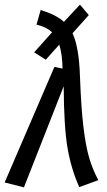

<svg xmlns="http://www.w3.org/2000/svg" viewBox="-41 -794 462 826"><path d="M382 -19 300 11Q265 -67 249.5 -157.5Q234 -248 233 -423L62 12L-21 -9L193 -506L228 -499Q227 -561 214 -602L156 -537L106 -569L183 -655Q159 -678 116 -688L134 -751Q202 -730 234 -700L303 -774L341 -729L271 -651Q299 -591 303 -466Q308 -329 318 -247Q328 -165 342.5 -115.5Q357 -66 382 -19Z"/></svg>

Font: Fira Sans Extra Condensed
Style: Italic
Weight: 400
Width: 3
Italic angle: -8°
Designer: Carrois Corporate & Edenspiekermann AG
Foundry: Carrois Corporate GbR & Edenspiekermann AG
Version: Version 4.203